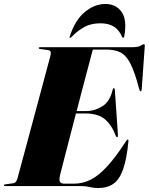

<svg xmlns="http://www.w3.org/2000/svg" viewBox="-40 -938 750 968"><path d="M367.5 0H-14Q-20 0 -20 -3.5Q-20 -8 -13.5 -8.5L26 -14Q35 -15 40 -21.8Q45 -28.5 48 -38Q49.5 -44 59.2 -80Q69 -116 83.8 -171Q98.5 -226 115.8 -290Q133 -354 150.2 -418Q167.5 -482 181.8 -535.8Q196 -589.5 205.2 -623.2Q214.5 -657 215 -660.5Q217.5 -673 214.5 -678.8Q211.5 -684.5 199 -686L162 -691Q155.5 -691.5 155.5 -696Q155.5 -700 162.5 -700H627Q656.5 -700 668.2 -707.5Q680 -715 685 -715Q691 -715 690 -706L674.5 -489Q673.5 -477.5 669.5 -477.5Q665 -477.5 662 -488Q640.5 -571.5 619 -614.5Q597.5 -657.5 569 -672.8Q540.5 -688 496.5 -688H428Q427 -684.5 419.8 -657.2Q412.5 -630 401 -586.2Q389.5 -542.5 375.2 -488.8Q361 -435 346.5 -378H393.5Q437.5 -378 476 -402.2Q514.5 -426.5 528 -485.5Q529.5 -493.5 534 -493.5Q538 -493.5 539 -485L554.5 -260Q555 -246.5 551.5 -246Q547 -245 543.5 -254Q522 -310 487.5 -338Q453 -366 389.5 -366H343Q328.5 -310.5 314.8 -257.5Q301 -204.5 289.8 -161Q278.5 -117.5 271.5 -89.5Q264.5 -61.5 263 -56Q257 -29.5 262.5 -20.8Q268 -12 286 -12H334Q377 -12 417 -32Q457 -52 500.2 -99Q543.5 -146 596 -227Q601.5 -235 604 -235Q608.5 -235 607.5 -226Q599 -136.5 580.8 -84.8Q562.5 -33 531.8 -11.5Q501 10 454.5 10Q432.5 10 412.2 5Q392 0 367.5 0ZM466.5 -820.5Q419.5 -820.5 385.8 -802.2Q352 -784 320 -751Q317 -747.5 314 -747.5Q308.5 -747.5 311.5 -754.5Q339.5 -838 388.2 -878Q437 -918 491.5 -918Q544.5 -918 573 -878Q601.5 -838 586.5 -754.5Q585 -747.5 580 -747.5Q577.5 -747.5 576 -751Q560.5 -788 533.5 -804.2Q506.5 -820.5 466.5 -820.5Z"/></svg>

Font: Fraunces 144pt Black
Style: Italic
Weight: 900
Italic angle: -16°
Version: Version 1.000;[0bf87f6ff]